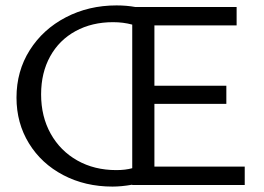

<svg xmlns="http://www.w3.org/2000/svg" viewBox="-20 -684 975 710"><path d="M885 -68V0H469V-1Q429 6 396 6Q295 6 214 -36.5Q133 -79 87 -154Q41 -229 41 -323Q41 -421 90 -498.5Q139 -576 223.5 -620Q308 -664 411 -664Q448 -664 481 -658H855V-590H551V-367H817V-300H551V-68ZM469 -62V-593Q436 -602 398 -602Q320 -602 259.5 -569Q199 -536 165.5 -475.5Q132 -415 132 -335Q132 -253 167.5 -189.5Q203 -126 266 -90.5Q329 -55 410 -55Q444 -55 469 -62Z"/></svg>

Font: Ysabeau Medium
Style: Regular
Weight: 500
Designer: Christian Thalmann (Catharsis Fonts)
Version: Version 0.003